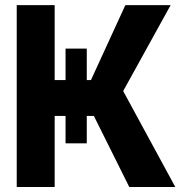

<svg xmlns="http://www.w3.org/2000/svg" viewBox="-20 -748 721 768"><path d="M242.2 -174.8V-284.2H198.7V0H46.9V-727.5H198.7V-427.7H242.2V-553.7H327.1V-427.7H343.8L481.4 -727.5H662.6L472.7 -383.8L681.2 0H497.1L355.5 -284.2H327.1V-174.8Z"/></svg>

Font: Inter Tight Stencil
Style: Bold
Weight: 700
Designer: Rasmus Andersson
Foundry: rsms
Version: Version 3.004;Glyphs 3.1.2 (3151)